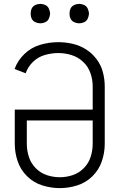

<svg xmlns="http://www.w3.org/2000/svg" viewBox="-20 -960 615 988"><path d="M188 -840Q174 -840 161.5 -846Q149 -852 143 -864Q138 -875 138 -886V-894Q138 -905 143 -916Q149 -928 161.5 -934Q174 -940 188 -940Q201 -940 213.5 -934Q226 -928 231.5 -915.5Q237 -903 238 -890Q237 -877 231.5 -864.5Q226 -852 213.5 -846Q201 -840 188 -840ZM388 -840Q374 -840 361.5 -846Q349 -852 343 -864Q338 -875 338 -886V-894Q338 -905 343 -916Q349 -928 361.5 -934Q374 -940 388 -940Q401 -940 413.5 -934Q426 -928 431.5 -915.5Q437 -903 438 -890Q437 -877 431.5 -864.5Q426 -852 413.5 -846Q401 -840 388 -840ZM288 8Q242 8 197.5 -6Q153 -20 119.5 -53Q86 -86 71 -130Q56 -174 56 -220V-396H457V-515Q457 -550 445.5 -583.5Q434 -617 408 -641.5Q382 -666 348.5 -676.5Q315 -687 280 -687Q245 -687 210.5 -677Q176 -667 150 -642Q124 -617 112 -583L55 -605Q71 -649 106 -682.5Q141 -716 187 -729.5Q233 -743 280 -743Q317 -743 354 -734.5Q391 -726 422.5 -706Q454 -686 477 -655.5Q500 -625 509.5 -588.5Q519 -552 519 -515V-220Q519 -174 504 -130Q489 -86 455.5 -53Q422 -20 377.5 -6Q333 8 288 8ZM288 -48Q322 -48 354.5 -59Q387 -70 411.5 -95Q436 -120 446.5 -153Q457 -186 457 -220V-340H118V-220Q118 -186 128.5 -153Q139 -120 163.5 -95Q188 -70 220.5 -59Q253 -48 288 -48Z"/></svg>

Font: Jozsika Light
Style: Regular
Weight: 300
Monospace: yes
Designer: Belleve Invis
Foundry: Belleve Invis
Version: 2.1.0